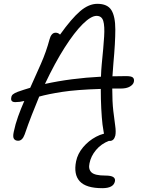

<svg xmlns="http://www.w3.org/2000/svg" viewBox="-20 -728 753 1004"><path d="M60 -194Q34 -194 39 -218Q40 -228 47.5 -234.5Q55 -241 73 -248Q104 -259 138 -269Q166 -331 194 -394.5Q222 -458 239 -522Q243 -538 251 -547.5Q259 -557 271 -557Q284 -557 294 -547Q354 -631 399 -669.5Q444 -708 489 -708Q542 -708 562.5 -675Q583 -642 583 -573.5Q583 -505 573 -397Q570 -362 568 -329Q603 -330 640 -330Q667 -330 675 -322.5Q683 -315 680 -300Q677 -286 659.5 -275.5Q642 -265 611 -265Q588 -265 567 -265Q567 -195 572.5 -148Q578 -101 582.5 -70Q587 -39 583 -19Q576 9 554 9Q535 9 528.5 -11Q522 -31 516 -77Q512 -111 509.5 -160.5Q507 -210 507 -263Q380 -259 305.5 -247.5Q231 -236 185 -223Q166 -177 146.5 -127.5Q127 -78 109 -25Q97 8 75 8Q60 8 53 -2Q46 -12 52 -39Q60 -78 74.5 -118.5Q89 -159 107 -200Q95 -197 83.5 -195.5Q72 -194 60 -194ZM485 -645Q456 -645 412.5 -602Q369 -559 318 -479Q267 -399 215 -289Q283 -304 356.5 -313.5Q430 -323 508 -327Q509 -361 512 -392Q521 -480 524.5 -536Q528 -592 520 -618.5Q512 -645 485 -645ZM515 256Q430 256 397 220Q364 184 378 115Q386 76 414.5 42Q443 8 482.5 -13Q522 -34 564 -34Q584 -34 581 -16Q579 -9 573.5 -4Q568 1 551 8Q509 24 482 56.5Q455 89 448 126Q441 157 458.5 173.5Q476 190 530 190Q561 190 572.5 198Q584 206 581 220Q574 256 515 256Z"/></svg>

Font: Shantell Sans Normal
Style: Italic
Weight: 300
Italic angle: -11.31°
Designer: Stephen Nixon, Anya Danilova, Shantell Martin
Foundry: Arrow Type
Version: Version 1.008;[a672d596b]